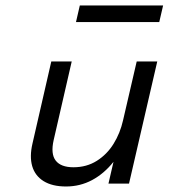

<svg xmlns="http://www.w3.org/2000/svg" viewBox="-20 -676 621 707"><path d="M99.6 -147.5 168.9 -449.7H244.1L177.7 -160.6Q166 -109.4 185.1 -84.7Q204.1 -60.1 250.5 -60.1Q298.8 -60.1 336.4 -83.7Q374 -107.4 398.2 -146.5Q422.4 -185.5 433.1 -232.9L483.4 -449.7H559.1L455.1 0H379.4L397.9 -80.1Q363.3 -36.6 319.1 -12.9Q274.9 10.7 223.1 10.7Q172.4 10.7 140.6 -9Q108.9 -28.8 98.6 -64.2Q88.4 -99.6 99.6 -147.5ZM273.9 -655.8H580.6L566.4 -594.7H259.8Z"/></svg>

Font: Glacial Indifference
Style: Italic
Weight: 400
Designer: Alfredo Marco Pradil
Foundry: Alfredo Marco Pradil
Version: Version 1.312